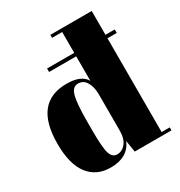

<svg xmlns="http://www.w3.org/2000/svg" viewBox="-178 -872 940 1005"><g transform="rotate(-30 292.0 -370.0)"><path d="M350 0 339 -70Q305 10 201 10Q115 10 67.5 -52Q20 -114 20 -237Q20 -486 218 -486Q306 -486 334 -437V-585H170V-606H334V-732H273V-750H523V-606H579V-585H523V-18H572V0ZM337 -136V-354Q337 -397 320 -427Q303 -457 270 -457Q237 -457 225 -413Q213 -369 213 -259V-207Q213 -102 224 -67.5Q235 -33 264.5 -33Q294 -33 315.5 -59Q337 -85 337 -136Z"/></g></svg>

Font: SVN-Abril Fatface
Style: Regular
Weight: 400
Designer: Veronika Burian, Jos? Scaglione
Foundry: TypeTogether
Version: Version 1.001